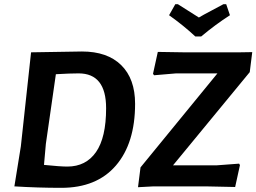

<svg xmlns="http://www.w3.org/2000/svg" viewBox="-20 -894 1230 921"><path d="M1065 -874 1083 -821Q1013 -776 945 -719H917Q860 -772 791 -821L821 -874H833Q906 -828 934 -810Q954 -822 994 -843Q1034 -864 1052 -874ZM373 -647Q495 -647 561.5 -581.5Q628 -516 628 -396Q628 -207 536 -100Q444 7 274 7Q161 7 49 0L80 -192L129 -643ZM1190 -644 1178 -548 810 -101H1020L1127 -109L1131 -102L1108 3L966 0H717L642 4L654 -91L1023 -542H825L719 -533L714 -540L737 -645L863 -643H1129ZM200 -204 191 -103Q269 -95 303 -95Q392 -95 440.5 -164.5Q489 -234 489 -375Q489 -542 357 -542Q316 -542 248 -538Z"/></svg>

Font: Alegreya Sans SC
Style: Bold Italic
Weight: 700
Italic angle: -7°
Designer: Juan Pablo del Peral
Foundry: Huerta Tipografica
Version: Version 2.007